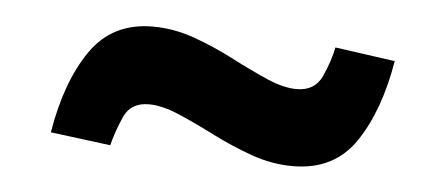

<svg xmlns="http://www.w3.org/2000/svg" viewBox="-28 -454 637 274"><g transform="rotate(5 290.0 -316.5)"><path d="M398 -226Q368 -226 338.5 -236.5Q309 -247 281.5 -261Q254 -275 229.5 -285.5Q205 -296 186 -296Q160 -296 150.5 -274.5Q141 -253 136 -233L50 -244Q62 -317 93 -362Q124 -407 182 -407Q212 -407 241.5 -396.5Q271 -386 299 -371.5Q327 -357 351 -346.5Q375 -336 394 -336Q420 -336 430 -358Q440 -380 444 -400L530 -388Q518 -316 487.5 -271Q457 -226 398 -226Z"/></g></svg>

Font: Murecho ExtraBold
Style: Regular
Weight: 800
Designer: Neil Summerour
Foundry: Positype
Version: Version 1.010; ttfautohint (v1.8.3)